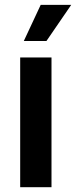

<svg xmlns="http://www.w3.org/2000/svg" viewBox="-20 -779 316 799"><path d="M64 0V-540H194.3V0ZM79.1 -608.4 149.4 -758.8H276.4L173.3 -608.4Z"/></svg>

Font: V-Inter
Style: SemiBold-600
Weight: 600
Designer: Rasmus Andersson
Foundry: rsms
Version: Version 4.000;git-4146feb